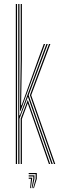

<svg xmlns="http://www.w3.org/2000/svg" viewBox="-20 -820 304 960"><path d="M71.2 0V-800H77.2V-513L76.2 -243.8H79.5L177.5 -507.5L212 -600H218.8L123.2 -344.2L243.8 0H237.2L119.5 -336.2L77.2 -225.8V0ZM83.5 0V-226.8L119 -320.2L231 0H224.5L118.5 -303.8L89.5 -225.2V0ZM59 0V-800H65.2V0ZM249.8 0 129.5 -344.2 225 -600H231.8L136 -344L256.2 0ZM80 -265.8 83.5 -519V-800H89.5V-524.5L85.5 -293.8H88.2L170.8 -523.8L198.8 -600H205.5L174.5 -516.2L82.8 -265.8ZM145.8 120.5 158.2 74V50.8H123.5V45H164V74L149.8 120.5ZM130.5 120.5 135 74H123.5V68.2H140.8V74L134.2 120.5ZM138.2 120.5 146.5 74V62.2H123.5V56.5H152.2V74L142 120.5Z"/></svg>

Font: Big Shoulders Inline Display Thin ExtraLight
Style: Regular
Weight: 250
Version: Version 2.002